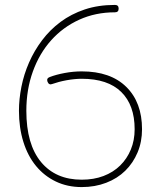

<svg xmlns="http://www.w3.org/2000/svg" viewBox="-20 -750 637 780"><path d="M312 -460Q429 -460 493 -397Q557 -334 557 -225Q557 -174 539 -131Q521 -88 489 -56.5Q457 -25 411.5 -7.5Q366 10 312 10Q254 10 207 -12.5Q160 -35 126.5 -75.5Q93 -116 75 -173.5Q57 -231 57 -300Q57 -347 67 -397.5Q77 -448 98 -496Q119 -544 151 -586.5Q183 -629 226 -661Q269 -693 324 -711.5Q379 -730 447 -730Q462 -730 462 -715Q462 -700 447 -700Q368 -700 302 -670Q236 -640 188 -586.5Q140 -533 113.5 -459.5Q87 -386 87 -300Q87 -164 146.5 -92Q206 -20 312 -20Q361 -20 400.5 -35Q440 -50 468 -77.5Q496 -105 511.5 -142.5Q527 -180 527 -225Q527 -323 472.5 -376.5Q418 -430 312 -430Q299 -430 283 -428.5Q267 -427 250.5 -424Q234 -421 219 -417Q204 -413 193 -409Q179 -403 173 -418Q168 -432 182 -437Q208 -447 243 -453.5Q278 -460 312 -460Z"/></svg>

Font: Nixie One
Style: Regular
Weight: 400
Designer: Jovanny Lemonad
Foundry: Jovanny Lemonad
Version: Version 1.000 2011 initial release